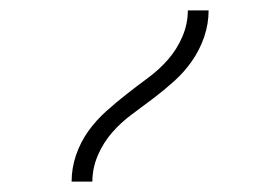

<svg xmlns="http://www.w3.org/2000/svg" viewBox="-20 -792 540 370"><path d="M118 -442Q118 -468 126.5 -493Q135 -518 150 -539Q165 -560 184.5 -577.5Q204 -595 224.5 -611Q245 -627 266 -642.5Q287 -658 304 -677.5Q321 -697 331.5 -721.5Q342 -746 342 -772H382Q382 -746 373.5 -721Q365 -696 350 -674.5Q335 -653 315.5 -635.5Q296 -618 275.5 -602.5Q255 -587 234 -571.5Q213 -556 196 -536.5Q179 -517 168.5 -492.5Q158 -468 158 -442Z"/></svg>

Font: Iosevka Extralight
Style: Regular
Weight: 200
Monospace: yes
Designer: Belleve Invis
Foundry: Belleve Invis
Version: Version 32.0.1; ttfautohint (v1.8.4)